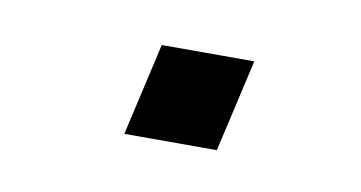

<svg xmlns="http://www.w3.org/2000/svg" viewBox="-29 -140 353 188"><g transform="rotate(10 147.5 -46.0)"><path d="M100 0 121 -92H213L192 0Z"/></g></svg>

Font: Coval
Style: Light Italic
Weight: 300
Foundry: Context Ltd
Version: Version 001.000